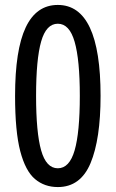

<svg xmlns="http://www.w3.org/2000/svg" viewBox="-20 -745 469 777"><path d="M214 12Q160 12 121.5 -20.5Q83 -53 62 -133Q41 -213 41 -357Q41 -543 84 -634Q127 -725 214 -725Q387 -725 387 -357Q387 -182 346.5 -85Q306 12 214 12ZM214 -64Q261 -64 282 -136.5Q303 -209 303 -357Q303 -503 282 -576Q261 -649 214 -649Q167 -649 146.5 -577Q126 -505 126 -357Q126 -209 146.5 -136.5Q167 -64 214 -64Z"/></svg>

Font: Noto Sans Malayalam ExtraCondensed
Style: Regular
Weight: 400
Width: 2
Designer: Jelle Bosma - Monotype Design Team
Foundry: Monotype Imaging Inc.
Version: Version 2.104; ttfautohint (v1.8.4.7-5d5b)